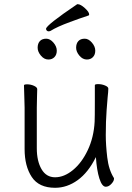

<svg xmlns="http://www.w3.org/2000/svg" viewBox="-20 -880 630 913"><path d="M492 -419Q491 -409 487 -356.5Q483 -304 483 -237Q483 -191 490 -131.5Q497 -72 522 -33Q522 -32 522 -29Q522 -19 509.5 -5.5Q497 8 483 8Q465 8 452.5 -31.5Q440 -71 436 -133Q400 -60 349.5 -23.5Q299 13 242 13Q165 13 131 -38.5Q97 -90 97 -171V-368L96 -406L94 -474Q94 -479 109 -479Q126 -479 141.5 -472Q157 -465 157 -456Q157 -435 156 -419L155 -368V-175Q155 -114 177.5 -75.5Q200 -37 242 -37Q285 -37 327 -71.5Q369 -106 397.5 -166.5Q426 -227 430 -301Q431 -322 431 -395V-475Q431 -480 447 -480Q464 -480 479.5 -473.5Q495 -467 495 -459V-457Q495 -445 492 -419ZM342 -653Q342 -673 352.5 -684.5Q363 -696 383 -696Q401 -696 417 -677.5Q433 -659 433 -639Q433 -620 422 -608.5Q411 -597 393 -597Q373 -597 357.5 -615.5Q342 -634 342 -653ZM200 -696Q218 -696 234 -677.5Q250 -659 250 -639Q250 -620 239 -608.5Q228 -597 210 -597Q190 -597 174.5 -615.5Q159 -634 159 -653Q159 -673 169.5 -684.5Q180 -696 200 -696ZM356 -791Q345 -787 313.5 -775.5Q282 -764 259 -753.5Q236 -743 220 -733Q215 -731 211 -731Q206 -731 202.5 -734.5Q199 -738 199 -743Q199 -760 347 -860Q347 -860 350 -860Q363 -860 383.5 -841.5Q404 -823 404 -811Q404 -807 400 -806Z"/></svg>

Font: JyunsaiKaai Light
Style: Regular
Weight: 300
Designer: Fontworks Inc.
Version: Version 0.030;April 7, 2024;FontCreator 14.0.0.2901 64-bit